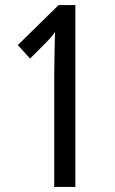

<svg xmlns="http://www.w3.org/2000/svg" viewBox="-20 -734 451 754"><path d="M193 0H276V-714H210L50 -557L98 -504L159 -565C179 -585 189 -597 196 -609C195 -566 193 -493 193 -437Z"/></svg>

Font: Noto Sans Devanagari ExtraCondensed
Style: Regular
Weight: 400
Width: 2
Designer: Jelle Bosma - Monotype Design Team
Foundry: Monotype Imaging Inc.
Version: Version 2.004